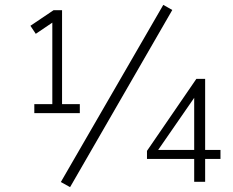

<svg xmlns="http://www.w3.org/2000/svg" viewBox="-20 -747 958 789"><path d="M235 -319H308V-282H121V-319H195V-654L127 -608L105 -641L200 -705H235ZM268 22 230 1 651 -727 688 -706ZM886 -131V-94H823V0H778V-94H584V-127L787 -423H823V-131ZM630 -131H778V-345Z"/></svg>

Font: wassup Sans
Style: Light
Weight: 200
Version: Version 2.001